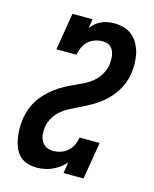

<svg xmlns="http://www.w3.org/2000/svg" viewBox="-113 -819 726 904"><g transform="rotate(15 250.0 -367.5)"><path d="M153 8Q128 8 105.5 0.5Q83 -7 67.5 -23Q52 -39 43.5 -61Q35 -83 31.5 -106Q28 -129 28 -153.5Q28 -178 32 -202Q36 -225 44.5 -248Q53 -271 66.5 -292Q80 -313 98 -331Q116 -349 136 -364Q156 -379 178 -391Q200 -403 223 -413.5Q246 -424 268.5 -435Q291 -446 310 -462.5Q329 -479 342 -501Q355 -523 359 -546Q361 -558 361 -569.5Q361 -581 359.5 -592.5Q358 -604 353.5 -614.5Q349 -625 341.5 -632.5Q334 -640 323.5 -643.5Q313 -647 301 -647Q282 -647 263.5 -641Q245 -635 230.5 -621.5Q216 -608 208 -590.5Q200 -573 197 -554H99L129 -735H227L220 -691Q230 -704 243 -714.5Q256 -725 270.5 -731.5Q285 -738 300.5 -740.5Q316 -743 331 -743Q356 -743 380 -736Q404 -729 421.5 -713.5Q439 -698 450.5 -676.5Q462 -655 467 -631.5Q472 -608 472.5 -582.5Q473 -557 469 -532Q465 -509 456 -486Q447 -463 433.5 -442.5Q420 -422 402.5 -404Q385 -386 364.5 -371Q344 -356 322 -344Q300 -332 277.5 -321Q255 -310 233 -299Q211 -288 191.5 -272Q172 -256 159 -234Q146 -212 142 -189Q139 -171 140.5 -153Q142 -135 150 -119.5Q158 -104 173.5 -96Q189 -88 208 -88Q226 -88 244.5 -94Q263 -100 278 -113.5Q293 -127 301 -144.5Q309 -162 312 -181H410L380 0H282L291 -54Q278 -39 261.5 -27Q245 -15 227 -7Q209 1 190 4.5Q171 8 153 8Z"/></g></svg>

Font: Iosevka Gothic
Style: Bold Italic
Weight: 700
Italic angle: -9°
Monospace: yes
Designer: Belleve Invis
Foundry: Belleve Invis
Version: Version 15.5.1; ttfautohint (v1.8.4)